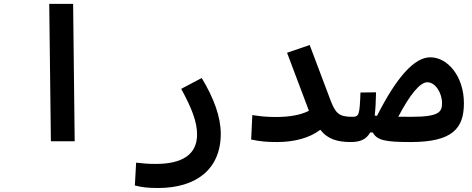

<svg xmlns="http://www.w3.org/2000/svg" viewBox="-20 -713 2384 969"><path d="M236.8 0H356.9L349.1 -693.4H228.5Z M778.3 235.8C968.3 235.8 1094.2 142.6 1094.2 -38.1C1094.2 -122.1 1060.1 -216.3 998 -319.3L894.5 -264.6C948.2 -166 974.6 -98.1 974.6 -34.2C974.6 68.4 897.5 114.3 766.6 114.3C724.6 114.3 704.1 111.8 667 107.9L660.6 223.1C696.8 232.4 726.1 235.8 778.3 235.8Z M1377.9 3.9C1467.3 3.9 1543.9 -17.6 1596.7 -58.1C1633.8 -10.3 1683.1 3.9 1752 3.9C1778.3 3.9 1794.4 -15.6 1794.4 -67.4C1794.4 -109.9 1782.7 -123.5 1757.8 -123.5C1690.9 -123.5 1673.3 -140.6 1647.5 -208.5L1543 -485.8L1428.7 -446.8L1539.1 -153.8C1493.7 -130.9 1436.5 -122.6 1372.1 -122.6C1321.8 -122.6 1295.9 -126 1253.4 -132.3L1247.6 -8.8C1296.4 1.5 1329.1 3.9 1377.9 3.9Z M2052.2 3.9C2265.6 3.9 2321.3 -66.4 2321.3 -191.9C2321.3 -326.2 2240.7 -423.8 2151.4 -423.8C2071.3 -423.8 1981 -322.8 1882.8 -128.4C1878.9 -128.9 1875 -129.4 1871.1 -129.9C1875 -162.1 1877 -200.7 1877.9 -247.1L1799.3 -246.1C1794.9 -132.8 1792.5 -123.5 1757.8 -123.5L1750 3.9C1798.3 3.9 1829.1 -9.8 1848.1 -44.4H1861.3C1883.3 -5.4 1921.4 3.9 2052.2 3.9ZM1990.2 -124C2048.3 -234.9 2099.6 -297.9 2136.7 -297.9C2177.2 -297.9 2210.9 -244.1 2210.9 -192.4C2210.9 -149.4 2197.8 -123.5 2059.1 -123.5C2032.7 -123.5 2009.8 -123.5 1990.2 -124Z"/></svg>

Font: Cascadia Mono SemiBold
Style: Regular
Weight: 600
Monospace: yes
Designer: Aaron Bell
Foundry: Saja Typeworks
Version: Version 2404.023